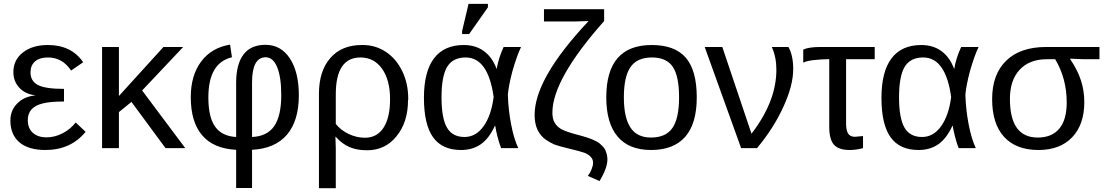

<svg xmlns="http://www.w3.org/2000/svg" viewBox="-20 -773 5772 1002"><path d="M223.1 -56.2Q265.1 -56.2 306.2 -77.1Q347.2 -98.1 375 -133.8L426.8 -85Q349.1 9.8 216.8 9.8Q127.9 9.8 81.1 -30.5Q34.2 -70.8 34.2 -144Q34.2 -197.3 70.3 -233.4Q106.4 -269.5 163.1 -274.9V-275.9Q111.8 -281.7 80.8 -315.2Q49.8 -348.6 49.8 -397Q49.8 -460 99.4 -499Q148.9 -538.1 230 -538.1Q352.5 -538.1 414.1 -448.2L351.1 -404.8Q305.7 -473.1 230 -473.1Q186.5 -473.1 162.8 -452.4Q139.2 -431.6 139.2 -395Q139.2 -349.6 178.2 -329.3Q217.3 -309.1 314 -309.1V-243.2Q239.3 -243.2 202.1 -232.9Q125 -213.9 125 -146Q125 -103.5 151.4 -79.8Q177.7 -56.2 223.1 -56.2Z M946.8 0H843.8L666 -241.2L600.6 -188V0H512.7V-527.8H600.6V-272L833 -527.8H936L721.7 -300.8Z M1539.6 -275.9Q1539.6 -143.1 1477.8 -70.3Q1416 2.4 1295.4 8.8V208H1212.4V8.8Q1094.7 2.9 1035.2 -66.7Q975.6 -136.2 975.6 -266.1Q975.6 -379.4 1029.8 -451.9Q1084 -524.4 1180.7 -540L1190.4 -474.1Q1067.4 -445.3 1067.4 -264.2Q1067.4 -161.1 1103 -111.6Q1138.7 -62 1212.4 -58.1V-340.8Q1212.4 -437.5 1250.5 -488.3Q1288.6 -539.1 1365.7 -539.1Q1446.3 -539.1 1492.9 -467.8Q1539.6 -396.5 1539.6 -275.9ZM1447.8 -276.9Q1447.8 -370.6 1426.5 -422.4Q1405.3 -474.1 1366.7 -474.1Q1295.4 -474.1 1295.4 -342.8V-58.1Q1374 -61.5 1410.9 -114.7Q1447.8 -168 1447.8 -276.9Z M2110.4 -252 2109.4 -251Q2109.4 -135.3 2049.3 -62Q1990.7 11.2 1895.5 11.2Q1842.3 11.2 1803.5 -5.6Q1764.6 -22.5 1732.4 -59.1H1730.5Q1732.4 -21 1732.4 1V209H1644.5V-283.2Q1644.5 -402.3 1703.9 -470.2Q1763.2 -538.1 1867.7 -538.1H1873.5Q1939.9 -538.1 1993.9 -502.2Q2047.9 -466.3 2079.1 -401.9Q2110.4 -337.4 2110.4 -257.8ZM2015.6 -254.9Q2015.6 -356 1973.6 -414.6Q1931.6 -473.1 1861.3 -473.1Q1732.4 -473.1 1732.4 -280.8V-126Q1759.3 -92.8 1800.3 -73.5Q1841.3 -54.2 1884.8 -54.2Q1947.3 -54.2 1981.4 -106.4Q2015.6 -158.7 2015.6 -254.9Z M2564.5 -116.2H2562.5Q2532.2 -50.3 2489.3 -20.3Q2446.3 9.8 2386.2 9.8Q2287.1 9.8 2239.7 -57.1Q2192.4 -124 2192.4 -262.2Q2192.4 -399.4 2245.1 -468.8Q2297.9 -538.1 2400.4 -538.1Q2461.9 -538.1 2505.6 -506.1Q2549.3 -474.1 2571.3 -414.1H2572.3Q2582 -471.2 2608.4 -527.8H2699.2Q2676.3 -479 2654.3 -401.9Q2634.8 -328.6 2630.4 -278.8Q2632.8 -200.2 2647.2 -125Q2661.6 -49.8 2684.6 0H2595.2Q2584.5 -26.9 2575.9 -61.3Q2567.4 -95.7 2564.5 -116.2ZM2284.2 -265.1Q2284.2 -156.2 2312.5 -107.2Q2340.8 -58.1 2404.3 -58.1Q2463.4 -58.1 2503.7 -114.3Q2543.9 -170.4 2556.2 -267.1Q2527.3 -473.1 2410.2 -473.1Q2343.3 -473.1 2313.7 -424.3Q2284.2 -375.5 2284.2 -265.1ZM2428.2 -595.2H2391.6V-610.8L2425.3 -752.9H2526.4V-734.9Z M2862.8 -185.1Q2862.8 -152.3 2875 -131.8Q2886.7 -112.3 2909.2 -99.1Q2932.1 -85.9 2997.1 -68.8Q3014.6 -64 3021 -62.3Q3027.3 -60.5 3044.2 -55.2Q3061 -49.8 3068.1 -46.6Q3075.2 -43.5 3089.1 -36.9Q3103 -30.3 3109.6 -24.2Q3116.2 -18.1 3125.5 -9Q3134.8 0 3138.9 9.8Q3143.1 19.5 3146.5 32.2Q3149.9 44.9 3149.9 59.1Q3149.9 104 3108.9 171.9L3047.9 145Q3059.6 129.9 3067.4 110.1Q3075.2 90.3 3075.2 76.2Q3075.2 59.6 3064 46.9Q3052.7 34.2 3034.2 25.9Q3007.8 16.1 2951.2 2.9Q2896 -10.3 2873 -19Q2849.6 -29.8 2831.1 -42Q2770 -83.5 2770 -172.9Q2770 -363.3 3049.8 -661.1V-663.1L2987.8 -661.1H2818.8V-725.1H3132.8V-663.1Q2862.8 -358.9 2862.8 -185.1Z M3616.2 -265.1Q3616.2 -127.4 3555.7 -58.8Q3495.1 9.8 3377.9 9.8Q3262.2 9.8 3203.1 -60.3Q3144 -130.4 3144 -265.1Q3144 -538.1 3380.9 -538.1Q3502 -538.1 3559.1 -471.7Q3616.2 -405.3 3616.2 -265.1ZM3523.9 -265.1Q3523.9 -375 3491.2 -424.1Q3458.5 -473.1 3381.8 -473.1Q3305.2 -473.1 3270.5 -423.1Q3235.8 -373 3235.8 -265.1Q3235.8 -159.2 3270.3 -107.2Q3304.7 -55.2 3377 -55.2Q3455.1 -55.2 3489.5 -105.5Q3523.9 -155.8 3523.9 -265.1Z M4119.6 -413.1Q4119.6 -327.1 4068.8 -216.8Q4018.1 -104.5 3930.7 0H3847.7L3657.7 -527.8H3749.5L3901.9 -75.2Q4031.7 -243.7 4031.7 -409.2Q4031.7 -475.6 4007.8 -527.8H4094.7Q4119.6 -482.9 4119.6 -413.1Z M4307.6 -463.9H4294.9Q4266.6 -463.9 4223.6 -459Q4188.5 -455.1 4171.9 -445.8V-514.2Q4200.2 -527.8 4261.7 -527.8H4544.9V-463.9H4395.5V-129.9Q4395.5 -92.8 4406.2 -75.9Q4417 -59.1 4441.9 -59.1L4483.9 -63V0Q4448.2 9.8 4413.6 9.8Q4356.9 9.8 4332.3 -17.8Q4307.6 -45.4 4307.6 -110.8Z M4952.1 -116.2H4950.2Q4919.9 -50.3 4877 -20.3Q4834 9.8 4773.9 9.8Q4674.8 9.8 4627.4 -57.1Q4580.1 -124 4580.1 -262.2Q4580.1 -399.4 4632.8 -468.8Q4685.5 -538.1 4788.1 -538.1Q4849.6 -538.1 4893.3 -506.1Q4937 -474.1 4959 -414.1H4960Q4969.7 -471.2 4996.1 -527.8H5086.9Q5064 -479 5042 -401.9Q5022.5 -328.6 5018.1 -278.8Q5020.5 -200.2 5034.9 -125Q5049.3 -49.8 5072.3 0H4982.9Q4972.2 -26.9 4963.6 -61.3Q4955.1 -95.7 4952.1 -116.2ZM4671.9 -265.1Q4671.9 -156.2 4700.2 -107.2Q4728.5 -58.1 4792 -58.1Q4851.1 -58.1 4891.4 -114.3Q4931.6 -170.4 4943.8 -267.1Q4915 -473.1 4797.9 -473.1Q4731 -473.1 4701.4 -424.3Q4671.9 -375.5 4671.9 -265.1Z M5638.7 -240.2Q5638.7 -122.6 5575.2 -56.4Q5511.7 9.8 5399.9 9.8Q5282.7 9.8 5220.2 -58.6Q5157.7 -127 5157.7 -255.9Q5157.7 -385.3 5231.2 -456.5Q5304.7 -527.8 5439.9 -527.8H5717.8V-463.9H5636.7L5564.9 -466.8V-464.8Q5604 -406.7 5621.3 -353Q5638.7 -299.3 5638.7 -240.2ZM5546.9 -237.8Q5546.9 -363.3 5486.8 -463.9H5442.9Q5352.5 -463.9 5301.5 -409.2Q5250.5 -354.5 5250.5 -256.8Q5250.5 -55.2 5395.5 -55.2Q5469.7 -55.2 5508.3 -101.8Q5546.9 -148.4 5546.9 -237.8Z"/></svg>

Font: Libra Sans Modern
Style: Regular
Weight: 400
Foundry: Stefan Peev, Context Ltd
Version: Version 1.000